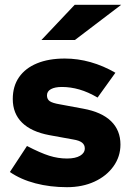

<svg xmlns="http://www.w3.org/2000/svg" viewBox="-20 -767 551 797"><path d="M258 10Q188 10 127 -6Q66 -22 21 -53L92 -161Q148 -132 184.5 -120.5Q221 -109 258 -109Q293 -109 312.5 -120.5Q332 -132 332 -151Q332 -166 320.5 -175Q309 -184 284 -188L185 -206Q110 -220 71.5 -258Q33 -296 33 -356Q33 -409 59 -446.5Q85 -484 133.5 -504Q182 -524 249 -524Q303 -524 356 -509Q409 -494 459 -465L385 -362Q346 -385 309.5 -395.5Q273 -406 237 -406Q208 -406 191.5 -397Q175 -388 175 -371Q175 -355 186.5 -347Q198 -339 228 -334L325 -316Q402 -302 441 -264Q480 -226 480 -167Q480 -117 451 -76.5Q422 -36 372 -13Q322 10 258 10ZM152 -601 290 -747H483L291 -601Z"/></svg>

Font: Red Hat Text
Style: Bold
Weight: 700
Designer: Pentagram, MCKL
Foundry: MCKL
Version: Version 1.030